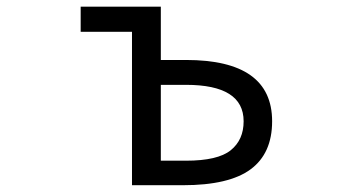

<svg xmlns="http://www.w3.org/2000/svg" viewBox="-20 -544 1040 566"><path d="M454.1 -293.9V-70.3H528.3Q622.1 -70.3 660.2 -101.1Q698.2 -131.8 698.2 -186.5Q698.2 -293.9 528.3 -293.9ZM369.1 -450.2H217.8V-524.4H454.1V-367.2H528.3Q782.2 -367.2 782.2 -186.5Q782.2 -91.8 718.8 -44.9Q655.3 2 519.5 2H369.1Z"/></svg>

Font: Gen Shin Gothic Monospace Regular
Style: Regular
Weight: 400
Designer: [Source Han Sans]
Ryoko NISHIZUKA  (kana & ideographs); Paul D. Hunt (Latin, Greek & Cyrillic); Wenlong ZHANG  (bopomofo
Version: Version 1.002.20150607